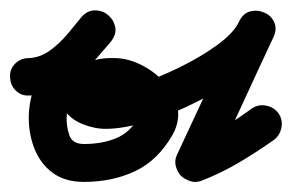

<svg xmlns="http://www.w3.org/2000/svg" viewBox="-57 -323 578 380"><path d="M-37 -171Q-38 -186 -27 -197Q-16 -208 0 -208Q22 -209 41 -222.5Q60 -236 76 -255Q92 -274 105 -289Q117 -303 132 -302.5Q147 -302 157 -293Q168 -284 171 -269.5Q174 -255 162 -240Q144 -219 124 -196Q104 -173 90 -147.5Q76 -122 75 -92Q75 -92 75 -92Q75 -93 75 -93Q74 -74 80 -56Q86 -38 109 -38Q145 -38 173 -49.5Q201 -61 219 -93Q224 -102 213 -111.5Q202 -121 187.5 -127.5Q173 -134 165 -134Q165 -134 165 -134Q165 -134 165 -134Q159 -134 150 -132Q141 -130 138 -123Q138 -122 139 -128.5Q140 -135 137 -141Q133 -150 137 -146.5Q141 -143 152 -143Q177 -143 216.5 -156Q256 -169 298 -189.5Q340 -210 373 -234Q406 -258 416 -280Q424 -297 438.5 -300.5Q453 -304 466 -298Q479 -293 485.5 -279.5Q492 -266 484 -249Q453 -183 422.5 -116.5Q392 -50 361 16Q356 26 344 21.5Q332 17 321 5Q311 -6 306.5 -18.5Q302 -31 313 -35Q348 -48 379.5 -67Q411 -86 441 -108Q441 -108 441 -108Q441 -108 441 -108Q454 -117 469.5 -114Q485 -111 494 -99Q503 -86 500 -70.5Q497 -55 485 -46Q451 -22 415.5 -1Q380 20 341 35Q330 39 319.5 35.5Q309 32 301 25Q294 17 291 6Q288 -5 293 -16Q324 -82 354.5 -148Q385 -214 416 -280Q424 -297 438.5 -300.5Q453 -304 466 -298Q479 -292 485.5 -279Q492 -266 484 -249Q468 -214 428 -182Q388 -150 337.5 -124Q287 -98 237.5 -83Q188 -68 152 -68Q129 -68 105 -78Q81 -88 69 -107.5Q57 -127 70 -155Q83 -183 109.5 -196Q136 -209 166 -208Q166 -208 165 -208Q165 -208 165 -208Q192 -209 219.5 -196Q247 -183 267.5 -161Q288 -139 294 -112Q300 -85 285 -57Q256 -6 211 15.5Q166 37 109 37Q71 37 46.5 18.5Q22 0 10.5 -30.5Q-1 -61 0 -95Q0 -95 0 -96Q0 -96 0 -96Q0 -96 0 -96Q2 -135 18 -168Q34 -201 57 -230.5Q80 -260 104 -289Q116 -303 131 -302Q146 -301 157 -292Q168 -283 170.5 -268.5Q173 -254 161 -240Q139 -215 116 -190.5Q93 -166 65 -150Q37 -134 0 -134Q-15 -133 -26 -144Q-37 -155 -37 -171Z"/></svg>

Font: FRB American Cursive Guidelines Extrabold
Style: Bold Italic
Weight: 800
Italic angle: -25°
Version: Version 2.0;Modular Font Editor K font №1